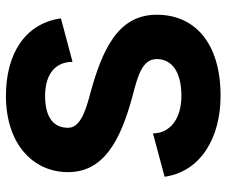

<svg xmlns="http://www.w3.org/2000/svg" viewBox="-80 -696 789 670"><g transform="rotate(-90 315.0 -361.5)"><path d="M314.9 -599.1C393.1 -599.1 433.6 -561.5 433.6 -503.4L585.4 -543.9C567.4 -670.4 460 -735.8 314.9 -735.8C147 -735.8 48.8 -641.1 48.8 -519C48.8 -397 154.3 -336.9 314.9 -293.9C380.9 -276.4 443.4 -261.7 443.4 -209.5C443.4 -157.2 399.4 -123.5 314.9 -123.5C233.4 -123.5 184.1 -164.6 184.1 -222.7L32.7 -182.1C50.8 -55.2 169.9 13.2 314.9 13.2C498 13.2 598.1 -75.7 598.1 -209.5C598.1 -342.8 481.4 -399.4 314.9 -443.8C256.8 -459.5 203.6 -478.5 203.6 -519C203.6 -565.9 234.9 -599.1 314.9 -599.1Z"/></g></svg>

Font: Giphurs ExtraBold
Style: Regular
Weight: 800
Version: Version 1.000